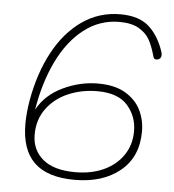

<svg xmlns="http://www.w3.org/2000/svg" viewBox="-50 -728 700 774"><g transform="rotate(5 300.0 -340.5)"><path d="M586 -532Q586 -522 580 -517Q574 -512 566 -512Q560 -512 557 -515.5Q554 -519 552 -528Q542 -564 528 -589.5Q514 -615 484.5 -632.5Q455 -650 405 -650Q326 -650 262.5 -601Q199 -552 157 -465.5Q115 -379 97 -268Q130 -329 199 -362Q268 -395 341 -395Q409 -395 452 -369.5Q495 -344 514.5 -304Q534 -264 534 -218Q534 -115 464 -57.5Q394 0 280 0Q170 0 116.5 -51.5Q63 -103 63 -207Q63 -252 72 -304Q92 -416 138 -501Q184 -586 252.5 -633.5Q321 -681 406 -681Q482 -681 522.5 -644.5Q563 -608 584 -544Q586 -536 586 -532ZM104 -168Q104 -106 148.5 -68.5Q193 -31 280 -31Q345 -31 395 -54Q445 -77 473.5 -119Q502 -161 502 -216Q502 -276 463.5 -320Q425 -364 341 -364Q278 -364 224 -341Q170 -318 137 -273.5Q104 -229 104 -168Z"/></g></svg>

Font: Mali ExtraLight
Style: Italic
Weight: 275
Italic angle: -10°
Version: Version 1.000; ttfautohint (v1.6)